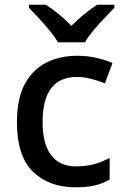

<svg xmlns="http://www.w3.org/2000/svg" viewBox="-20 -786 530 816"><path d="M300 10Q188 10 120 -56.5Q52 -123 52 -266Q52 -366 85 -428Q118 -490 176 -519.5Q234 -549 308 -549Q353 -549 392.5 -539.5Q432 -530 458 -518L426 -432Q398 -443 366.5 -451Q335 -459 307 -459Q161 -459 161 -267Q161 -175 197 -127Q233 -79 303 -79Q348 -79 382.5 -89Q417 -99 446 -115V-23Q417 -6 383 2Q349 10 300 10ZM227 -606Q213 -629 191 -656Q169 -683 145 -708.5Q121 -734 103 -753V-766H175Q201 -749 229.5 -726Q258 -703 283 -676Q310 -703 338.5 -726Q367 -749 393 -766H466V-753Q448 -734 423.5 -708.5Q399 -683 376.5 -656Q354 -629 341 -606Z"/></svg>

Font: Noto Sans Arabic Med
Style: Regular
Weight: 500
Designer: Monotype Design Team, Nadine Chahine, Nizar Qandah and Khaled Hosny
Foundry: Monotype Imaging Inc.
Version: Version 2.012; ttfautohint (v1.8.4.7-5d5b)